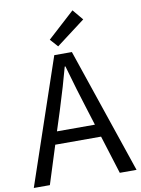

<svg xmlns="http://www.w3.org/2000/svg" viewBox="-103 -1038 812 1106"><g transform="rotate(-10 303.5 -484.5)"><path d="M283 -779 242 -825 400 -969 452 -907ZM413 -298 378 -410Q348 -503 304 -658H300Q273 -556 227 -410L191 -298ZM436 -224H168L97 0H3L252 -733H355L604 0H506Z"/></g></svg>

Font: KaiGen Gothic CN Regular
Style: Regular
Weight: 400
Designer: Ryoko NISHIZUKA  (kana & ideographs); Paul D. Hunt (Latin, Greek & Cyrillic); Wenlong ZHANG  (bopomofo); Sandoll Communi
Foundry: Adobe Systems Incorporated
Version: Version 1.002.20150501